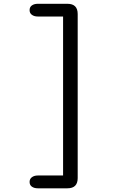

<svg xmlns="http://www.w3.org/2000/svg" viewBox="-20 -786 659 1012"><path d="M179 206.5Q160.5 206.5 148.2 198Q136 189.5 136 173Q136 157 148.2 148Q160.5 139 179 139H312.5V-699H179Q160.5 -699 148.2 -707.8Q136 -716.5 136 -732.5Q136 -749 148.2 -757.5Q160.5 -766 179 -766H335.5Q389.5 -766 389.5 -712V152.5Q389.5 206.5 335.5 206.5Z"/></svg>

Font: Sono ExtraLight Monospace
Style: Regular
Weight: 400
Version: Version 2.112